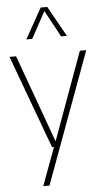

<svg xmlns="http://www.w3.org/2000/svg" viewBox="-66 -848 595 1108"><g transform="rotate(-5 232.0 -294.0)"><path d="M417 -540H454L174.5 220H138.5L220 0H208.5L9.5 -540H47.5L232 -31.5ZM350 -632H316.5L233 -786L149 -632H115L213.5 -808H251.5Z"/></g></svg>

Font: Encode Sans Semi Condensed Thin
Style: Regular
Weight: 250
Width: 4
Designer: Multiple Designers
Foundry: Impallari Type
Version: Version 2.000